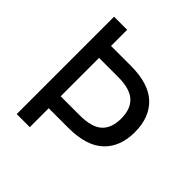

<svg xmlns="http://www.w3.org/2000/svg" viewBox="-188 -838 976 976"><g transform="rotate(45 300.0 -350.0)"><path d="M80 -700H174V-584H315Q445 -584 507.5 -525Q570 -466 570 -360Q570 -254 507 -195Q444 -136 315 -136H174V0H80ZM174 -498V-222H310Q397 -222 434.5 -256.5Q472 -291 472 -360Q472 -428 434 -463Q396 -498 310 -498Z"/></g></svg>

Font: PT Root UI Medium
Style: Regular
Weight: 500
Designer: Vitaly Kuzmin
Foundry: ParaType Ltd.
Version: Version 2.001G